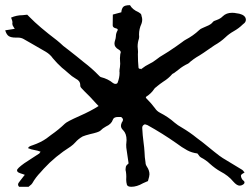

<svg xmlns="http://www.w3.org/2000/svg" viewBox="-20 -718 964 737"><path d="M483.9 -1Q470.7 -1 467.3 -8.3Q464.4 -18.6 464.4 -28.3L464.8 -40Q464.8 -48.8 463.4 -58.6Q461.9 -63.5 461.9 -68.4Q461.9 -71.8 463.1 -77.6Q464.4 -83.5 473.6 -90.8L464.8 -151.4L464.4 -162.6Q464.4 -166.5 465.1 -170.7Q465.8 -174.8 465.8 -180.2Q465.8 -205.1 452.6 -218.3Q444.3 -226.1 444.3 -234.9Q444.3 -240.7 447.3 -247.1V-247.6Q452.1 -253.4 452.1 -258.3Q452.1 -263.7 444.8 -269H433.1Q416.5 -269 413.1 -258.3Q407.7 -241.7 386.7 -232.4Q374 -225.6 365.2 -216.3Q358.9 -210.4 325.7 -203.1Q306.6 -198.2 297.4 -194.3Q280.3 -184.6 269 -171.4Q261.7 -163.1 251.5 -155.8Q191.4 -117.7 147.9 -70.3L136.2 -57.1Q116.7 -37.1 104 -14.6Q101.1 -9.8 94.7 -5.4L89.8 -1H53.2Q49.3 -5.4 49.3 -9.3Q49.3 -15.1 55.7 -22Q65.9 -35.6 69.3 -39.6Q72.8 -43.5 75.2 -46.9L67.4 -49.8Q58.6 -52.2 52 -55.4Q45.4 -58.6 45.4 -64.5Q45.4 -71.3 73.2 -91.3L108.4 -114.3L130.9 -128.9L135.7 -135.7Q125 -140.1 112.3 -142.1Q99.6 -144 87.4 -149.4L88.9 -151.4Q90.8 -156.2 105.5 -160.6Q136.7 -171.4 158.2 -186.5Q167 -193.8 176.3 -200.2Q205.1 -220.2 229 -243.2Q236.3 -251 285.6 -272.9Q329.1 -292 358.4 -311Q353 -315.9 348.1 -321.8L325.7 -346.2Q300.3 -371.1 292 -380.4Q288.1 -384.3 288.1 -388.7V-392.1Q288.1 -407.2 271.5 -415.5Q254.9 -425.3 242.7 -437L228 -449.7Q222.2 -454.1 217.8 -458Q197.8 -476.1 182.6 -494.6Q172.9 -508.8 156.2 -519Q128.9 -535.2 101.1 -550.8Q85.4 -559.6 70.3 -568.4Q61 -573.7 48.3 -573.7H40Q22.5 -573.7 13.7 -579.3Q4.9 -585 0 -601.6L36.6 -607.4L32.2 -614.3Q27.3 -621.1 27.3 -626.5L27.8 -633.3Q27.8 -637.7 22.5 -650.4Q43.9 -659.7 66.4 -659.7Q75.7 -660.2 84.5 -661.6L94.2 -651.9Q129.9 -615.2 198.7 -563Q205.1 -558.1 210.9 -552.7Q218.3 -544.4 244.1 -525.4Q259.8 -513.7 274.4 -501.5L300.8 -480Q333 -455.6 359.4 -428.2L360.4 -427.2Q364.7 -422.4 367.7 -421.9Q395 -415 413.6 -399.4Q415 -398.9 417.2 -397.5Q419.4 -396 422.9 -396Q429.7 -396 431.6 -400.9Q439 -419.9 439 -439L438.5 -443.8Q438.5 -451.2 440.4 -460.4Q441.4 -467.3 441.4 -473.6L440.9 -482.4L440.4 -494.6Q441.4 -513.2 442.9 -514.2L443.4 -517.1Q443.4 -523.4 435.5 -527.8Q419.4 -536.6 419.4 -550.3Q419.4 -556.6 421.9 -563.7Q424.3 -570.8 424.8 -578.6Q424.8 -589.8 431.2 -601.1L432.1 -603Q432.1 -607.9 424.3 -609.4Q412.6 -612.3 412.6 -620.6V-621.1Q413.1 -636.7 413.1 -662.1L445.8 -670.9Q446.3 -682.1 451.9 -690.2Q457.5 -698.2 479 -698.2Q488.3 -681.2 512.2 -670.9Q515.6 -668.9 518.8 -666.3Q522 -663.6 522.5 -660.9Q522.9 -658.2 523.4 -656.2Q525.9 -649.4 525.9 -642.1Q525.9 -634.3 522.9 -626.5Q513.7 -606.9 513.7 -585.9L514.2 -576.2Q514.2 -572.8 513.2 -569.3Q508.3 -554.7 508.3 -539.6Q508.3 -533.2 509.3 -526.9Q509.8 -524.9 509.8 -519L509.3 -509.3Q509.3 -482.9 511.7 -458.5Q512.2 -453.6 519.5 -453.6L522.9 -454.1L521.5 -450.2Q523.4 -454.1 525.9 -455.6Q537.1 -464.8 553.2 -472.7Q567.4 -479.5 579.1 -488.8Q592.8 -500 609.4 -509.3Q618.7 -514.6 627.4 -520.5Q659.2 -541.5 678.2 -555.7Q687.5 -563 691.4 -564.9Q722.2 -581.1 744.6 -602.5Q749.5 -607.4 757.3 -610.4L771.5 -616.7Q790.5 -624 796.9 -633.3Q799.8 -637.7 811.5 -641.1Q826.7 -646.5 835.4 -655.8Q849.1 -668.9 870.6 -668.9Q880.4 -668.9 885.3 -667.5Q914.6 -664.6 921.9 -650.4Q923.8 -646 923.8 -642.6Q923.8 -632.8 914.6 -626.5L911.1 -623.5Q897 -609.4 877 -598.1Q858.9 -587.9 844.7 -574.2Q827.1 -557.6 803.7 -544.4Q789.6 -535.2 775.6 -525.1Q761.7 -515.1 746.1 -505.4Q721.7 -491.7 702.6 -474.1Q681.6 -464.4 666 -451.2Q657.2 -444.3 647.9 -437.5Q643.1 -435.5 641.1 -433.6Q627 -417 606.4 -404.3Q594.2 -396 583.5 -387.2L579.6 -383.8Q574.7 -380.9 571.8 -376.5Q561 -359.4 541 -346.7Q540 -345.2 540 -343.8L539.6 -342.8Q562 -320.3 575.2 -302.2Q582 -291.5 594.2 -285.2Q626 -269 650.4 -247.1Q662.6 -236.8 677.7 -228.5Q709 -210 735.4 -188.5Q750 -178.7 802.2 -135.7Q825.2 -117.2 835 -111.3L909.2 -66.4Q913.6 -63.5 916 -59.1L918.9 -56.2L913.6 -52.7Q904.8 -48.3 904.8 -43Q904.8 -40.5 905.8 -37.6Q908.2 -29.8 913.3 -25.9Q918.5 -22 918.5 -17.6Q918.5 -12.7 911.6 -8.8Q906.2 -5.4 899.9 -5.4Q889.2 -5.4 875.5 -21Q856.9 -43.9 825.7 -60.1Q805.7 -71.3 785.6 -89.4Q771 -103.5 751 -113.8Q746.1 -116.7 742.7 -122.6Q740.7 -125.5 737.8 -128.9Q715.8 -131.8 698.7 -141.1Q678.7 -151.9 656.2 -168.9Q604 -205.6 545.9 -237.8Q542.5 -239.3 538.6 -240.2L535.6 -240.7Q525.9 -236.8 525.9 -227.5Q527.3 -198.7 531.2 -169.9Q533.7 -152.3 534.7 -135.3Q535.2 -114.7 538.6 -94.2Q538.6 -85.9 544.4 -77.6Q553.7 -63.5 553.7 -48.8Q553.7 -42 548.3 -24.4L547.9 -22.9L541 -20Q534.7 -17.6 528.8 -14.6Q505.4 -1 483.9 -1Z"/></svg>

Font: Kurland
Style: Regular
Weight: 400
Designer: GGBot
Version: 0.22